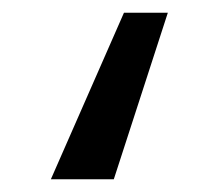

<svg xmlns="http://www.w3.org/2000/svg" viewBox="-20 -149 344 302"><path d="M244 -129H175L60 133H159Z"/></svg>

Font: FiraGO Unicode
Style: Regular
Weight: 400
Designer: bBox Type
Foundry: bBox Type GmbH
Version: Version 1.001;PS 001.001;hotconv 1.0.88;makeotf.lib2.5.64775